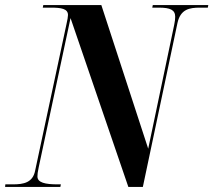

<svg xmlns="http://www.w3.org/2000/svg" viewBox="-52 -734 838 754"><path d="M-32 0H185L187 -10H174C125 -10 95 -17 95 -41C95 -49 96 -59 100 -77L225 -663L452 0H509L645 -644C657 -698 692 -704 733 -704H764L766 -714H548L546 -704H572C617 -704 636 -695 636 -668C636 -660 635 -650 632 -636L530 -150L346 -714H118L116 -704H148C188 -704 215 -700 215 -675C215 -668 213 -657 209 -639L86 -64C77 -17 41 -10 -1 -10H-31Z"/></svg>

Font: Noto Serif Display Condensed
Style: Bold Italic
Weight: 700
Width: 3
Italic angle: -12°
Designer: Monotype Design Team
Foundry: Monotype Imaging Inc.
Version: Version 2.009